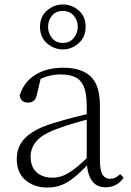

<svg xmlns="http://www.w3.org/2000/svg" viewBox="-20 -825 586 859"><path d="M191 14Q133 14 94 -19Q55 -52 55 -114Q55 -151 71.5 -180.5Q88 -210 125.5 -234Q163 -258 225 -276Q268 -289 312.5 -300.5Q357 -312 397 -321V-297Q357 -287 315.5 -275Q274 -263 237 -249Q170 -225 143.5 -194Q117 -163 117 -125Q117 -78 144 -54Q171 -30 215 -30Q240 -30 263.5 -39.5Q287 -49 316.5 -72Q346 -95 386 -134L392 -89H373Q341 -55 313 -32Q285 -9 256 2.5Q227 14 191 14ZM453 13Q411 13 390.5 -17.5Q370 -48 368 -102V-106V-350Q368 -407 355 -437.5Q342 -468 316 -480Q290 -492 250 -492Q220 -492 190 -483Q160 -474 128 -454L164 -482L145 -402Q141 -382 131 -374Q121 -366 105 -366Q74 -366 68 -397Q85 -456 136 -489Q187 -522 263 -522Q345 -522 386 -482.5Q427 -443 427 -354V-113Q427 -61 439 -43Q451 -25 473 -25Q486 -25 496 -30Q506 -35 518 -46L533 -30Q518 -8 497.5 2.5Q477 13 453 13ZM261 -633Q292 -633 310 -655Q328 -677 328 -705Q328 -734 310 -755Q292 -776 261 -776Q230 -776 212.5 -755Q195 -734 195 -705Q195 -677 212.5 -655Q230 -633 261 -633ZM261 -604Q222 -604 190.5 -631Q159 -658 159 -705Q159 -751 190.5 -778Q222 -805 261 -805Q301 -805 332 -778.5Q363 -752 363 -705Q363 -659 332 -631.5Q301 -604 261 -604Z"/></svg>

Font: Noto Serif SC
Style: Regular
Weight: 200
Designer: Ryoko NISHIZUKA 西塚涼子 (kana & ideographs); Frank Grießhammer (Latin, Greek & Cyrillic); Wenlong ZHANG 张文龙 (bopomofo); San
Foundry: Adobe
Version: Version 2.001;hotconv 1.1.0;makeotfexe 2.6.0